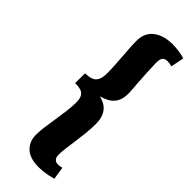

<svg xmlns="http://www.w3.org/2000/svg" viewBox="-335 -851 1109 1109"><g transform="rotate(45 219.5 -296.0)"><path d="M82 -344Q111 -345 131 -352Q151 -359 161.5 -378.5Q172 -398 172 -436Q172 -466 170 -499.5Q168 -533 165.5 -566.5Q163 -600 161 -631Q159 -662 159 -687Q159 -753 204 -787Q249 -821 322 -821Q347 -821 374.5 -817Q402 -813 422 -806L406 -725Q396 -728 387 -729.5Q378 -731 371 -731Q347 -731 337.5 -718Q328 -705 329 -671Q330 -632 332 -597Q334 -562 336 -531.5Q338 -501 340 -477Q342 -453 342 -437Q342 -399 328.5 -373.5Q315 -348 291 -333.5Q267 -319 236 -311Q272 -302 292.5 -285Q313 -268 323 -242.5Q333 -217 333 -182Q333 -141 328.5 -101Q324 -61 319 -25Q314 11 310 41.5Q306 72 306 95Q306 119 316.5 129Q327 139 342 139Q349 139 358 137.5Q367 136 375 134L387 212Q369 217 348.5 221Q328 225 309 227Q290 229 276 229Q203 229 167.5 195Q132 161 132 108Q132 79 137 41.5Q142 4 148.5 -36.5Q155 -77 160 -116.5Q165 -156 165 -189Q165 -222 154.5 -238Q144 -254 125.5 -259Q107 -264 81 -264Z"/></g></svg>

Font: Literata 18pt ExtraBold
Style: Italic
Weight: 800
Italic angle: -2°
Designer: Latin by Veronika Burian and Jose Scaglione. Greek by Irene Vlachou. Cyrillic by Vera Evstafieva
Foundry: TypeTogether
Version: Version 3.103;gftools[0.9.29]